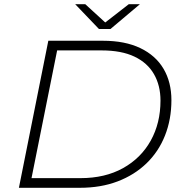

<svg xmlns="http://www.w3.org/2000/svg" viewBox="-20 -894 866 914"><path d="M70 0 210 -700H470Q575 -700 648 -665Q721 -630 758.5 -566.5Q796 -503 796 -417Q796 -326 765.5 -249Q735 -172 677.5 -116.5Q620 -61 540 -30.5Q460 0 360 0ZM130 -46H363Q480 -46 565.5 -93.5Q651 -141 697.5 -224.5Q744 -308 744 -415Q744 -487 713 -541Q682 -595 620 -624.5Q558 -654 464 -654H252ZM451 -756 338 -874H386L481 -787L593 -874H646L506 -756Z"/></svg>

Font: Montserrat Thin Light
Style: Italic
Weight: 300
Italic angle: -11.3°
Version: Version 9.000